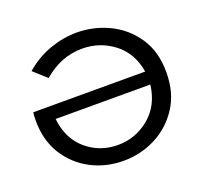

<svg xmlns="http://www.w3.org/2000/svg" viewBox="-123 -853 1070 1006"><g transform="rotate(-20 411.5 -350.0)"><path d="M403 8Q305 8 223 -35Q141 -78 91 -157.5Q41 -237 41 -347Q41 -378 44 -393H668Q650 -501 573 -560Q496 -619 397 -619Q279 -619 181 -534L109 -599Q174 -655 249.5 -681.5Q325 -708 399 -708Q493 -708 578 -667.5Q663 -627 717 -547.5Q771 -468 771 -352Q771 -239 719 -158.5Q667 -78 583.5 -35Q500 8 403 8ZM403 -80Q502 -80 579 -143.5Q656 -207 670 -320H142Q154 -207 228.5 -143.5Q303 -80 403 -80Z"/></g></svg>

Font: Argentum Novus
Style: Regular
Weight: 400
Designer: Julieta Ulanovsky
Foundry: Julieta Ulanovsky
Version: Version 7.20;July 27, 2021;FontCreator 13.0.0.2683 64-bit